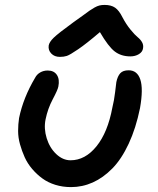

<svg xmlns="http://www.w3.org/2000/svg" viewBox="-20 -766 639 776"><path d="M222.2 -536.1Q200.2 -536.1 187.3 -549.6Q174.3 -563 176.8 -582Q179.2 -596.2 197 -613.5Q214.8 -630.9 277.8 -676.8Q294.4 -688 313.7 -702.4Q333 -716.8 341.8 -722.9Q350.6 -729 361.8 -735.4Q373 -741.7 382.1 -743.9Q391.1 -746.1 402.8 -746.1Q429.2 -746.1 445.3 -734.9Q461.4 -723.6 475.1 -695.8Q489.7 -668 507.3 -646.5Q524.9 -625 536.4 -615.7Q547.9 -606.4 554.2 -595.2Q560.5 -584 558.1 -570.8Q556.2 -556.2 541.3 -547.1Q526.4 -538.1 506.8 -538.1Q469.7 -538.1 443.8 -557.9Q418 -577.6 383.8 -636.2Q329.6 -589.8 295.9 -566.9Q262.2 -543.9 250 -540Q237.8 -536.1 222.2 -536.1ZM267.1 -9.8Q233.4 -9.8 203.6 -19Q173.8 -28.3 151.4 -44.7Q128.9 -61 110.1 -83Q91.3 -105 79.8 -130.4Q68.4 -155.8 60.8 -182.9Q53.2 -210 53.2 -236.8Q53.2 -263.7 57.1 -289.1Q74.2 -371.6 122.1 -452.1Q128.9 -465.3 142.3 -473.1Q155.8 -481 172.9 -481Q198.2 -481 210 -463.1Q221.7 -445.3 215.8 -416Q213.4 -402.8 193.1 -364.7Q172.9 -326.7 164.1 -283.2Q156.7 -246.1 168.7 -207.3Q180.7 -168.5 207.3 -143.3Q233.9 -118.2 265.1 -118.2Q324.2 -118.2 369.9 -174.6Q415.5 -231 434.1 -331.1Q441.4 -360.4 445.3 -393.8Q449.2 -427.2 450.2 -434.1Q455.1 -458 466.1 -470Q477.1 -481.9 500 -481.9Q534.7 -481.9 547.1 -444.6Q559.6 -407.2 545.9 -329.1Q529.3 -247.6 500.2 -185.3Q471.2 -123 434.1 -85.2Q397 -47.4 355 -28.6Q313 -9.8 267.1 -9.8Z"/></svg>

Font: Shantell Sans Irregular
Style: Italic
Weight: 500
Italic angle: -11.31°
Designer: Stephen Nixon, Anya Danilova, Shantell Martin
Foundry: Arrow Type
Version: Version 1.006;[9816181b4]